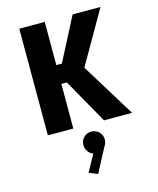

<svg xmlns="http://www.w3.org/2000/svg" viewBox="-144 -799 999 1217"><g transform="rotate(-15 355.0 -190.5)"><path d="M470 0 304.5 -293H268.5V0H101.5V-700H268.5V-416.5H305L451.5 -700H634.5L436 -354.5L654 0ZM443.5 117.5Q443.5 142 429.5 161L346 319L289.5 295.5L350 185.5Q329.5 178.5 316.2 160Q303 141.5 303 117.5Q303 89 323.2 68.5Q343.5 48 373 48Q402.5 48 423 68.5Q443.5 89 443.5 117.5Z"/></g></svg>

Font: League Mono
Style: Bold
Weight: 700
Width: 6
Designer: Tyler Finck
Foundry: The League of Moveable Type / Tyler Finck
Version: Version 2.300;RELEASE